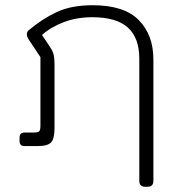

<svg xmlns="http://www.w3.org/2000/svg" viewBox="-20 -560 683 736"><path d="M514 133V-335Q514 -415 470 -454.5Q426 -494 334 -494Q275 -494 225.5 -475.5Q176 -457 141 -426L171 -381Q182 -365 185.5 -351Q189 -337 189 -312V-69Q189 -30 176.5 -15Q164 0 124 0H74Q55 0 55 -19V-32Q55 -43 60 -47.5Q65 -52 75 -52H110Q126 -52 130.5 -57Q135 -62 135 -78V-341L91 -407Q83 -419 83 -428Q83 -439 90 -444Q142 -488 198 -514Q254 -540 335 -540Q456 -540 512 -483Q568 -426 568 -332V133Q568 156 545 156H537Q514 156 514 133Z"/></svg>

Font: Mitr ExtraLight
Style: Regular
Weight: 250
Designer: Thanarat Vachiruckul
Foundry: Cadson Demak Co.,Ltd.
Version: Version 1.000